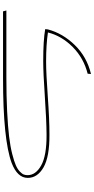

<svg xmlns="http://www.w3.org/2000/svg" viewBox="303 -923 620 1266"><g transform="rotate(90 613.0 -290.0)"><path d="M867 -306Q1014 -307 1083.5 -267Q1153 -227 1153 -163Q1153 -95 1055 -57Q901 0 496 0H55L49 -22H491Q615 -22 714.5 -27Q814 -32 880 -40Q946 -48 995 -60.5Q1044 -73 1070 -84.5Q1096 -96 1111.5 -111Q1127 -126 1131 -137.5Q1135 -149 1135 -162Q1135 -216 1070 -252Q1005 -288 867 -287Q766 -286 614 -275.5Q462 -265 383 -265Q246 -265 172 -278L174 -296Q200 -394 277.5 -473.5Q355 -553 468 -580L466 -558Q363 -532 290 -459.5Q217 -387 194 -296Q275 -284 386 -284Q464 -284 615 -295Q766 -306 867 -306Z"/></g></svg>

Font: FiraGO Thin
Style: Regular
Weight: 100
Designer: bBox Type
Foundry: bBox Type GmbH
Version: Version 1.001;PS 001.001;hotconv 1.0.88;makeotf.lib2.5.64775